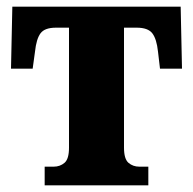

<svg xmlns="http://www.w3.org/2000/svg" viewBox="-20 -556 579 576"><path d="M114 0V-56H141Q160 -56 173.5 -67.5Q187 -79 187 -113V-473H148Q114 -473 101.5 -456Q89 -439 85 -401L78 -350H13L17 -536H522L526 -350H460L454 -401Q450 -439 437 -456Q424 -473 390 -473H352V-113Q352 -79 365.5 -67.5Q379 -56 398 -56H425V0Z"/></svg>

Font: Noto Serif SemiCondensed ExtraBold
Style: Regular
Weight: 800
Width: 4
Designer: Monotype Design Team
Foundry: Monotype Imaging Inc.
Version: Version 2.015